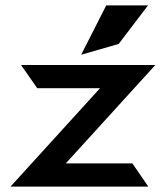

<svg xmlns="http://www.w3.org/2000/svg" viewBox="-20 -692 596 712"><path d="M420 -529 529 -672H374L281 -489ZM471 -86H224L556 -451H58L118 -365H351L19 0H530Z"/></svg>

Font: Charger
Style: ExBd
Weight: 400
Designer: Jasper
Foundry: Cannot Into Space Fonts
Version: Version 0.99